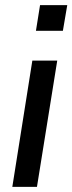

<svg xmlns="http://www.w3.org/2000/svg" viewBox="-20 -728 282 748"><path d="M120 -608 136 -708H242L225 -608ZM28 0 106 -492H203L124 0Z"/></svg>

Font: Nunito Sans 10pt Condensed SemiBold
Style: Italic
Weight: 600
Width: 3
Italic angle: -9°
Designer: Vernon Adams
Foundry: Vernon Adams
Version: Version 3.101;gftools[0.9.27]